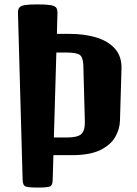

<svg xmlns="http://www.w3.org/2000/svg" viewBox="-20 -845 616 865"><path d="M149.9 0Q105 0 94 -5.4Q83 -10.7 82 -33.2L61 -784.7Q60.5 -801.8 66.7 -810.3Q72.8 -818.8 92 -822Q111.3 -825.2 149.9 -825.2Q188.5 -825.2 207.8 -822Q227.1 -818.8 233.2 -810.3Q239.3 -801.8 238.8 -784.7L236.3 -692.4H293Q359.9 -692.4 413.6 -676.3Q467.3 -660.2 498.3 -625.2Q529.3 -590.3 527.3 -533.7L520.5 -301.3Q519.5 -264.2 499.5 -228.5Q479.5 -192.9 432.6 -169.4Q385.7 -146 304.2 -146H220.7L217.3 -33.2Q216.8 -10.7 205.8 -5.4Q194.8 0 149.9 0ZM276.9 -608.4H233.9L222.7 -225.6H282.2Q329.6 -225.6 346.4 -241.2Q363.3 -256.8 362.3 -297.9L355.5 -548.8Q354.5 -586.9 339.4 -597.7Q324.2 -608.4 276.9 -608.4Z"/></svg>

Font: Denk One
Style: Regular
Weight: 400
Designer: Irina Smirnova, Eben Sorkin
Foundry: Sorkin Type Co.f
Version: Version 1.004; ttfautohint (v1.8.4.7-5d5b);gftools[0.9.23]